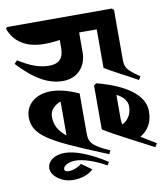

<svg xmlns="http://www.w3.org/2000/svg" viewBox="-85 -725 788 913"><g transform="rotate(-10 308.5 -268.5)"><path d="M195 117C242 117 274 101 293 83L244 48C224 64 201 72 182 72C169 72 161 68 161 59C161 42 188 28 221 28C257 28 313 46 367 77L377 62C301 12 227 -17 177 -17C127 -17 92 8 92 44C92 80 141 117 195 117ZM351 12 385 26 393 9 359 -7C309 -33 296 -50 296 -89V-283C242 -307 201 -317 161 -317C89 -317 38 -274 38 -213C38 -126 112 -86 351 12ZM606 31 617 14 545 -30C582 -53 606 -86 606 -143C606 -220 524 -280 382 -317L370 -308V-100L372 -95C412 -69 549 1 606 31ZM229 -355C297 -355 344 -402 344 -474V-569H429V-383C465 -360 536 -325 585 -297L595 -313C532 -357 526 -367 526 -410V-646L517 -654H10L5 -646C28 -582 84 -544 171 -544C199 -544 224 -546 247 -550V-511C247 -462 225 -438 177 -438C129 -438 86 -455 30 -490L16 -475C96 -389 162 -355 229 -355ZM147 -197C147 -227 168 -249 200 -261V-97C160 -129 147 -159 147 -197ZM467 -131V-246C496 -232 517 -210 517 -182C517 -144 500 -119 471 -102C468 -111 467 -120 467 -131Z"/></g></svg>

Font: Nithya Ranjana DU
Style: Regular
Weight: 400
Designer: Designed by Tathagata Biswas and Noopur Datye with help from Ananda Maharjan, Callijatra
Foundry: Ek Type
Version: Version 1.000;Glyphs 3.2.3 (3260)